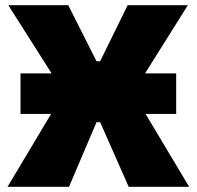

<svg xmlns="http://www.w3.org/2000/svg" viewBox="-20 -720 758 740"><path d="M59 -281H177L9 0H246L352 -249H366L476 0H709L541 -281H659V-437H539L704 -700H472L366 -484H352L243 -700H12L179 -437H59Z"/></svg>

Font: Fixel Display Black
Style: Regular
Weight: 900
Designer: AlfaBravo + MacPaw
Foundry: Kyrylo Tkachov, Marchela Mozhyna, Serhii Makarenko, Maria Weinstein, Zakhar Kryvoshyya
Version: Version 1.211